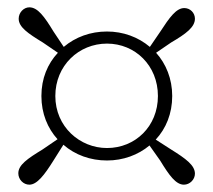

<svg xmlns="http://www.w3.org/2000/svg" viewBox="-20 -621 582 524"><path d="M131 -359C131 -442 195 -502 272 -502C349 -502 411 -442 411 -359C411 -276 349 -217 272 -217C198 -217 131 -275 131 -359ZM93 -359C93 -311 110 -271 137 -241L96 -213C55 -188 30 -171 30 -148C30 -131 44 -117 60 -117C81 -117 101 -143 126 -183L153 -226C185 -198 227 -183 272 -183C316 -183 357 -198 388 -224L417 -183C442 -142 460 -117 482 -117C498 -117 512 -131 512 -147C512 -170 487 -188 447 -213L405 -240C433 -270 450 -311 450 -359C450 -406 433 -447 406 -477L447 -505C488 -529 512 -547 512 -570C512 -586 499 -599 483 -599C461 -599 443 -574 417 -534L389 -493C357 -520 316 -535 272 -535C227 -535 186 -520 154 -493L126 -535C101 -576 83 -601 60 -601C45 -601 31 -587 31 -570C31 -547 56 -530 97 -505L138 -477C110 -447 93 -407 93 -359Z"/></svg>

Font: Noto Serif CJK KR Light
Style: Regular
Weight: 300
Designer: Ryoko NISHIZUKA 西塚涼子 (kana & ideographs); Frank Grießhammer (Latin, Greek & Cyrillic); Wenlong ZHANG 张文龙 (bopomofo); San
Foundry: Adobe
Version: Version 2.001;hotconv 1.1.0;makeotfexe 2.6.0